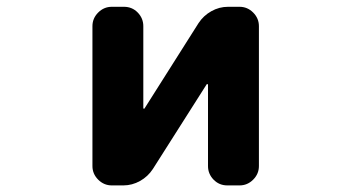

<svg xmlns="http://www.w3.org/2000/svg" viewBox="-20 -569 1040 571"><path d="M656.2 -17.6Q631.8 -17.6 615.2 -34.7Q598.6 -51.8 598.6 -75.2V-316.4Q598.6 -318.4 597.2 -318.8Q595.7 -319.3 594.7 -318.4L434.6 -66.4Q419.9 -43.9 396.5 -30.8Q373 -17.6 346.7 -17.6H312.5Q289.1 -17.6 272 -34.7Q254.9 -51.8 254.9 -75.2V-491.2Q254.9 -514.6 272 -531.7Q289.1 -548.8 312.5 -548.8H348.6Q373 -548.8 389.6 -531.7Q406.2 -514.6 406.2 -491.2V-248Q406.2 -246.1 407.7 -245.6Q409.2 -245.1 410.2 -247.1L570.3 -500Q585 -522.5 608.4 -535.6Q631.8 -548.8 658.2 -548.8H692.4Q715.8 -548.8 732.9 -531.7Q750 -514.6 750 -491.2V-75.2Q750 -51.8 732.9 -34.7Q715.8 -17.6 692.4 -17.6Z"/></svg>

Font: Rounded Mgen+ 1m bold
Style: Bold
Weight: 700
Designer: [Source Han Sans]
Ryoko NISHIZUKA  (kana & ideographs); Paul D. Hunt (Latin, Greek & Cyrillic); Wenlong ZHANG  (bopomofo
Version: Version 1.059.20150602